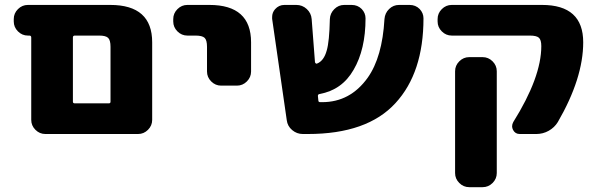

<svg xmlns="http://www.w3.org/2000/svg" viewBox="-20 -567 2429 783"><path d="M270.5 -20.5H165Q141.6 -20.5 124.5 -37.6Q107.4 -54.7 107.4 -78.1V-414.1Q107.4 -421.9 99.6 -421.9H93.8Q70.3 -421.9 53.2 -439Q36.1 -456.1 36.1 -479.5V-489.3Q36.1 -512.7 53.2 -529.8Q70.3 -546.9 93.8 -546.9H429.7Q600.6 -546.9 600.6 -394.5V-78.1Q600.6 -54.7 583.5 -37.6Q566.4 -20.5 543 -20.5ZM430.7 -376Q430.7 -403.3 420.9 -412.6Q411.1 -421.9 384.8 -421.9H285.2Q277.3 -421.9 277.3 -414.1V-152.3Q277.3 -145.5 285.2 -145.5H423.8Q430.7 -145.5 430.7 -152.3Z M744.1 -421.9Q720.7 -421.9 703.6 -439Q686.5 -456.1 686.5 -479.5V-489.3Q686.5 -512.7 703.6 -529.8Q720.7 -546.9 744.1 -546.9H834Q1003.9 -546.9 1003.9 -394.5V-275.4Q1003.9 -252 986.8 -234.9Q969.7 -217.8 946.3 -217.8H881.8Q858.4 -217.8 841.3 -234.9Q824.2 -252 824.2 -275.4V-376Q824.2 -403.3 814.5 -412.6Q804.7 -421.9 777.3 -421.9Z M1214.8 -20.5Q1190.4 -20.5 1171.4 -36.6Q1152.3 -52.7 1149.4 -77.1L1089.8 -490.2Q1089.8 -494.1 1089.8 -498Q1089.8 -515.6 1101.6 -529.3Q1117.2 -546.9 1139.6 -546.9H1188.5Q1212.9 -546.9 1231 -530.3Q1249 -513.7 1251 -489.3L1264.6 -312.5Q1265.6 -310.5 1267.6 -308.6Q1269.5 -306.6 1272.5 -307.6Q1300.8 -318.4 1312.5 -361.3Q1323.2 -397.5 1325.2 -489.3Q1326.2 -512.7 1343.3 -529.8Q1360.4 -546.9 1383.8 -546.9H1414.1Q1438.5 -546.9 1455.1 -530.3Q1470.7 -513.7 1470.7 -492.2Q1470.7 -365.2 1421.9 -282.2Q1375 -200.2 1283.2 -183.6Q1276.4 -182.6 1276.4 -175.8L1278.3 -157.2Q1278.3 -150.4 1286.1 -150.4H1293.9Q1408.2 -150.4 1479.5 -250Q1539.1 -334 1547.9 -489.3Q1549.8 -513.7 1566.9 -530.3Q1584 -546.9 1607.4 -546.9H1650.4Q1674.8 -546.9 1691.4 -530.3Q1707 -513.7 1707 -492.2Q1707 -270.5 1592.8 -146.5Q1477.5 -20.5 1235.4 -20.5Z M2358.4 -394.5Q2358.4 -248 2254.9 -69.3Q2241.2 -46.9 2217.8 -33.7Q2194.3 -20.5 2167 -20.5H2099.6Q2081.1 -20.5 2072.3 -37.1Q2068.4 -44.9 2068.4 -51.8Q2068.4 -60.5 2073.2 -69.3Q2187.5 -252 2187.5 -378.9Q2187.5 -404.3 2177.7 -413.1Q2168 -421.9 2140.6 -421.9H1822.3Q1798.8 -421.9 1781.7 -439Q1764.6 -456.1 1764.6 -479.5V-489.3Q1764.6 -512.7 1781.7 -529.8Q1798.8 -546.9 1822.3 -546.9H2188.5Q2189.5 -546.9 2190.4 -546.9Q2358.4 -546.9 2358.4 -394.5ZM1893.6 196.3Q1870.1 196.3 1853 179.2Q1835.9 162.1 1835.9 138.7V-276.4Q1835.9 -299.8 1853 -316.9Q1870.1 -334 1893.6 -334H1948.2Q1971.7 -334 1988.8 -316.9Q2005.9 -299.8 2005.9 -276.4V138.7Q2005.9 162.1 1988.8 179.2Q1971.7 196.3 1948.2 196.3Z"/></svg>

Font: Gen Jyuu Gothic Heavy
Style: Bold
Weight: 900
Designer: [Source Han Sans]
Ryoko NISHIZUKA  (kana & ideographs); Paul D. Hunt (Latin, Greek & Cyrillic); Wenlong ZHANG  (bopomofo
Version: Version 1.002.20150607